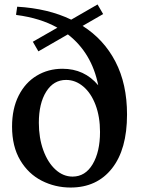

<svg xmlns="http://www.w3.org/2000/svg" viewBox="-20 -830 637 860"><path d="M260 -522Q358 -522 420 -448Q391 -593 284 -676L152 -600L127 -643L237 -706Q161 -749 53 -763L52 -765L57 -800Q195 -792 299 -742L417 -810L442 -767L350 -714Q445 -654 497 -554Q549 -454 549 -317Q549 -161 481.5 -75.5Q414 10 296 10Q227 10 167 -20.5Q107 -51 70.5 -112.5Q34 -174 34 -263Q34 -343 63.5 -401.5Q93 -460 144.5 -491Q196 -522 260 -522ZM305 -39Q362 -39 395 -94.5Q428 -150 428 -239Q428 -307 408 -360Q388 -413 353 -442.5Q318 -472 276 -472Q220 -472 187 -419.5Q154 -367 154 -280Q154 -212 174 -157Q194 -102 228.5 -70.5Q263 -39 305 -39Z"/></svg>

Font: Minipax
Style: Bold
Weight: 500
Designer: Raphaël Ronot, Igor Stepanchenko (Cyrillic)
Foundry: steppetype
Version: Version 1.002